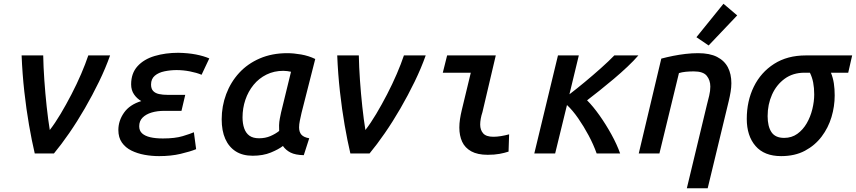

<svg xmlns="http://www.w3.org/2000/svg" viewBox="-20 -817 4556 1022"><path d="M165 0Q149 -68 134.5 -151.5Q120 -235 109.5 -329Q99 -423 95 -522H210Q211 -462 216 -390.5Q221 -319 228.5 -249.5Q236 -180 245 -125Q273 -161 302.5 -210.5Q332 -260 360.5 -315Q389 -370 412 -423.5Q435 -477 450 -522H566Q542 -454 507 -382Q472 -310 431.5 -240Q391 -170 348.5 -108.5Q306 -47 267 0Z M827 14Q787 14 749 7Q711 0 679.5 -15.5Q648 -31 629 -58Q610 -85 610 -125Q610 -174 640 -217Q670 -260 732 -279Q709 -292 693.5 -314.5Q678 -337 678 -368Q678 -427 712 -464.5Q746 -502 803.5 -519Q861 -536 929 -536Q982 -535 1023 -527Q1064 -519 1094 -506L1053 -419Q1027 -430 991 -437Q955 -444 920 -444Q888 -444 856 -437.5Q824 -431 804 -414Q784 -397 784 -367Q784 -345 795 -333Q806 -321 826 -316.5Q846 -312 874 -312H966L946 -227H855Q817 -227 787 -218Q757 -209 739 -191Q721 -173 721 -145Q721 -121 736.5 -107Q752 -93 780 -86.5Q808 -80 847 -80Q912 -80 953 -92.5Q994 -105 1012 -113L1024 -23Q992 -10 941 2Q890 14 827 14Z M1325 12Q1271 12 1234.5 -11.5Q1198 -35 1179 -78Q1160 -121 1160 -182Q1160 -252 1184 -316Q1208 -380 1253 -429Q1298 -478 1363 -506Q1428 -534 1509 -534Q1543 -534 1583 -527Q1623 -520 1658 -503L1585 -216Q1580 -194 1576 -174.5Q1572 -155 1572 -139Q1572 -114 1584.5 -100Q1597 -86 1626 -81L1597 9Q1552 8 1526.5 -5Q1501 -18 1486 -40Q1463 -22 1421.5 -5Q1380 12 1325 12ZM1359 -81Q1392 -81 1419 -92.5Q1446 -104 1466 -120Q1465 -133 1465.5 -150.5Q1466 -168 1469.5 -186Q1473 -204 1476 -218L1529 -435Q1521 -437 1509.5 -438.5Q1498 -440 1488 -440Q1439 -440 1398.5 -420Q1358 -400 1329.5 -365Q1301 -330 1286 -285.5Q1271 -241 1271 -192Q1271 -159 1280 -133.5Q1289 -108 1308 -94.5Q1327 -81 1359 -81Z M1845 0Q1829 -68 1814.5 -151.5Q1800 -235 1789.5 -329Q1779 -423 1775 -522H1890Q1891 -462 1896 -390.5Q1901 -319 1908.5 -249.5Q1916 -180 1925 -125Q1953 -161 1982.5 -210.5Q2012 -260 2040.5 -315Q2069 -370 2092 -423.5Q2115 -477 2130 -522H2246Q2222 -454 2187 -382Q2152 -310 2111.5 -240Q2071 -170 2028.5 -108.5Q1986 -47 1947 0Z M2576 7Q2522 7 2488.5 -11.5Q2455 -30 2440 -62.5Q2425 -95 2425 -138Q2425 -160 2428.5 -183Q2432 -206 2438 -231L2486 -430H2337L2360 -522H2619L2548 -220Q2542 -202 2539 -185Q2536 -168 2536 -154Q2536 -125 2552 -107Q2568 -89 2606 -89Q2625 -89 2646.5 -92.5Q2668 -96 2690 -102L2687 -10Q2666 -3 2639 2Q2612 7 2576 7Z M2824 0 2950 -522H3061L3011 -315Q3049 -344 3093 -380.5Q3137 -417 3179 -454.5Q3221 -492 3250 -522H3378Q3354 -494 3319.5 -461.5Q3285 -429 3246.5 -396.5Q3208 -364 3171.5 -335Q3135 -306 3105 -283Q3137 -251 3171 -203Q3205 -155 3234.5 -101.5Q3264 -48 3281 0H3156Q3139 -48 3113 -96.5Q3087 -145 3057.5 -187.5Q3028 -230 2998 -258L2935 0Z M3636 185 3743 -260Q3749 -283 3755 -308Q3761 -333 3761 -356Q3761 -390 3742 -413.5Q3723 -437 3673 -437Q3651 -437 3630.5 -435Q3610 -433 3594 -428L3490 0H3380L3500 -505Q3530 -513 3562.5 -519.5Q3595 -526 3629 -530Q3663 -534 3696 -534Q3758 -534 3797 -514Q3836 -494 3854.5 -458.5Q3873 -423 3873 -374Q3873 -352 3869 -328Q3865 -304 3859 -279L3747 185ZM3752 -575 3687 -619 3831 -797 3904 -735Z M4138 14Q4048 14 4001.5 -40Q3955 -94 3955 -184Q3955 -279 3992.5 -355.5Q4030 -432 4100.5 -477Q4171 -522 4269 -522H4516L4495 -430H4403Q4414 -403 4418.5 -373.5Q4423 -344 4423 -309Q4423 -251 4406 -194Q4389 -137 4353.5 -90Q4318 -43 4264.5 -14.5Q4211 14 4138 14ZM4154 -83Q4194 -83 4224 -104.5Q4254 -126 4274 -160.5Q4294 -195 4304 -236Q4314 -277 4314 -314Q4314 -349 4308.5 -377.5Q4303 -406 4291 -430H4262Q4201 -430 4157 -398Q4113 -366 4089.5 -313.5Q4066 -261 4066 -199Q4066 -144 4086.5 -113.5Q4107 -83 4154 -83Z"/></svg>

Font: Ubuntu Sans Mono Medium
Style: Italic
Weight: 500
Italic angle: -13.5°
Monospace: yes
Designer: Dalton Maag Ltd
Foundry: Dalton Maag Ltd
Version: Version 1.006